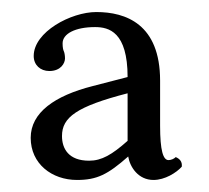

<svg xmlns="http://www.w3.org/2000/svg" viewBox="-20 -657 347 319"><path d="M235 -358C254 -358 273 -370 282 -380C283 -388 279 -393 272 -396C269 -393 264 -391 260 -391C251 -391 246 -407 246 -448V-523C246 -617 189 -637 140 -637C98 -637 36 -604 36 -564C36 -549 47 -539 62 -539C81 -539 88 -552 88 -560C88 -565 87 -570 86 -572C85 -574 84 -578 84 -585C84 -601 105 -612 138 -612C161 -612 192 -604 192 -529L134 -514C71 -498 31 -470 31 -428C31 -385 66 -358 108 -358C141 -358 159 -367 193 -397C196 -379 210 -358 235 -358ZM192 -502V-423C166 -400 149 -390 128 -390C94 -390 83 -410 83 -431C83 -462 107 -480 192 -502Z"/></svg>

Font: Libertinus Serif Display
Style: Regular
Weight: 400
Designer: Philipp H. Poll, Khaled Hosny
Foundry: Caleb Maclennan
Version: Version 7.050;RELEASE